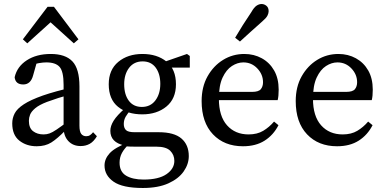

<svg xmlns="http://www.w3.org/2000/svg" viewBox="-20 -718 1923 957"><path d="M163 11Q112 11 76.5 -17Q41 -45 41 -103Q41 -129 53 -152.5Q65 -176 98.5 -198Q132 -220 194 -242Q223 -252 262.5 -263Q302 -274 337 -281V-247Q306 -241 270.5 -229.5Q235 -218 214 -210Q175 -195 155.5 -178.5Q136 -162 130 -146.5Q124 -131 124 -116Q124 -80 145 -64Q166 -48 197 -48Q213 -48 227 -53Q241 -58 262.5 -72.5Q284 -87 321 -115L333 -68H306Q266 -27 236 -8Q206 11 163 11ZM382 10Q344 10 320.5 -15Q297 -40 297 -83V-295Q297 -362 277 -384.5Q257 -407 211 -407Q195 -407 174.5 -403.5Q154 -400 128 -391L167 -420L145 -342Q133 -297 96 -297Q57 -297 53 -333Q65 -386 113.5 -417.5Q162 -449 233 -449Q306 -449 341 -412Q376 -375 376 -287V-92Q376 -62 385 -50.5Q394 -39 410 -39Q421 -39 429 -44.5Q437 -50 444 -59L463 -39Q447 -12 427 -1Q407 10 382 10ZM348 -502 193 -642H271L116 -502L94 -522L217 -684H249L371 -522Z M692 219Q591 219 546 187.5Q501 156 501 107Q501 74 526.5 46Q552 18 620 -9L626 -3Q600 22 588 44Q576 66 576 93Q576 138 608.5 157.5Q641 177 696 177Q771 177 810 150Q849 123 849 84Q849 54 828.5 33.5Q808 13 759 13H652Q638 13 625 12.5Q612 12 600 10V7Q530 -8 530 -66Q530 -90 546.5 -116.5Q563 -143 604 -179V-189L635 -174Q616 -153 606.5 -136.5Q597 -120 597 -100Q597 -81 607.5 -70Q618 -59 651 -59H771Q848 -59 884.5 -27.5Q921 4 921 60Q921 100 895.5 136.5Q870 173 819 196Q768 219 692 219ZM689 -148Q615 -148 568.5 -185.5Q522 -223 522 -298Q522 -370 569.5 -409.5Q617 -449 690 -449Q763 -449 810 -411Q857 -373 857 -298Q857 -226 809.5 -187Q762 -148 689 -148ZM687 -185Q730 -185 754.5 -217.5Q779 -250 779 -300Q779 -350 756 -381Q733 -412 691 -412Q648 -412 623.5 -380Q599 -348 599 -298Q599 -247 622 -216Q645 -185 687 -185ZM785 -381V-407H791L912 -449L926 -439V-381Z M1191 11Q1098 11 1041.5 -48.5Q985 -108 985 -214Q985 -285 1014.5 -337.5Q1044 -390 1092 -419.5Q1140 -449 1198 -449Q1246 -449 1285 -427.5Q1324 -406 1346.5 -366.5Q1369 -327 1369 -271Q1369 -238 1364 -219H1022V-260H1236Q1269 -260 1280 -273.5Q1291 -287 1291 -308Q1291 -347 1262.5 -377Q1234 -407 1193 -407Q1164 -407 1136 -389Q1108 -371 1089.5 -331.5Q1071 -292 1071 -226Q1071 -139 1111.5 -93.5Q1152 -48 1219 -48Q1262 -48 1292 -66Q1322 -84 1346 -112L1368 -94Q1343 -45 1299 -17Q1255 11 1191 11ZM1152 -530Q1189 -593 1233 -658Q1246 -681 1258.5 -689.5Q1271 -698 1284 -698Q1297 -698 1308 -689Q1319 -680 1319 -662Q1319 -652 1313 -640Q1307 -628 1287 -611Q1258 -585 1230.5 -560.5Q1203 -536 1176 -511Z M1660 11Q1567 11 1510.5 -48.5Q1454 -108 1454 -214Q1454 -285 1483.5 -337.5Q1513 -390 1561 -419.5Q1609 -449 1667 -449Q1715 -449 1754 -427.5Q1793 -406 1815.5 -366.5Q1838 -327 1838 -271Q1838 -238 1833 -219H1491V-260H1705Q1738 -260 1749 -273.5Q1760 -287 1760 -308Q1760 -347 1731.5 -377Q1703 -407 1662 -407Q1633 -407 1605 -389Q1577 -371 1558.5 -331.5Q1540 -292 1540 -226Q1540 -139 1580.5 -93.5Q1621 -48 1688 -48Q1731 -48 1761 -66Q1791 -84 1815 -112L1837 -94Q1812 -45 1768 -17Q1724 11 1660 11Z"/></svg>

Font: Lisu Bosa Light
Style: Regular
Weight: 300
Designer: David Morse, Annie Olsen, Victor Gaultney, Frank Grießhammer (Latin)
Foundry: SIL International
Version: Version 2.000